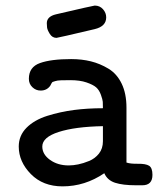

<svg xmlns="http://www.w3.org/2000/svg" viewBox="-20 -661 565 685"><path d="M46.9 -138.2Q46.9 -177.2 74.5 -205.1Q102.1 -232.9 148.4 -247.6Q194.8 -262.2 243.9 -268.6Q293 -274.9 347.2 -274.9Q347.2 -290 346.7 -297.6Q346.2 -305.2 340.1 -322.5Q334 -339.8 323 -349.4Q312 -358.9 288.6 -366.9Q265.1 -375 231 -375Q210 -375 197 -374.5Q184.1 -374 177 -371.6Q169.9 -369.1 168 -368.7Q166 -368.2 163.1 -362.5Q160.2 -356.9 159.2 -355Q147 -337.9 125 -337.9Q107.9 -337.9 95.5 -349.9Q83 -361.8 83 -379.9Q83 -421.9 122.6 -436Q162.1 -450.2 233.9 -450.2Q272 -450.2 304.4 -442.1Q336.9 -434.1 366.9 -416Q397 -397.9 414.1 -362.5Q431.2 -327.1 431.2 -276.9V-81.1Q445.3 -76.2 472.7 -76.7Q500 -77.1 512 -69.6Q523.9 -62 523.9 -37.1Q523.9 0 487.8 0H464.8Q418 0 390.4 -9Q362.8 -18.1 352.1 -43Q283.2 3.9 203.1 3.9Q133.3 3.9 90.1 -40Q46.9 -84 46.9 -138.2ZM130.9 -138.2Q130.9 -110.4 158.4 -90.6Q186 -70.8 225.1 -70.8Q241.2 -70.8 259 -74.5Q276.9 -78.1 297.9 -86.7Q318.8 -95.2 333 -113Q347.2 -130.9 347.2 -157.2V-210.9Q248 -209 189.5 -190.2Q130.9 -171.4 130.9 -138.2ZM147 -578.1Q147 -602.1 179.7 -609.9Q311.5 -640.6 317.9 -641.1Q335.9 -641.1 347.4 -628.2Q358.9 -615.2 358.9 -599.1Q358.9 -566.9 317.9 -557.1Q188 -526.4 181.6 -525.9Q166.5 -525.9 157.7 -540Q148.9 -554.2 147.9 -563.2Q147 -572.3 147 -578.1Z"/></svg>

Font: CMU Typewriter Text
Style: Bold
Weight: 700
Version: Version 0.7.0